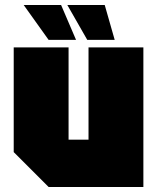

<svg xmlns="http://www.w3.org/2000/svg" viewBox="-20 -750 630 770"><path d="M555 -560V0H175L35 -140V-560H255V-190H335V-560ZM400 -730 440 -590H330L250 -730ZM225 -730 285 -590H175L75 -730Z"/></svg>

Font: Tektur SemiCondensed Black
Style: Regular
Weight: 900
Width: 4
Designer: Adam Jagosz
Foundry: Adam Jagosz
Version: Version 1.005;gftools[0.9.30]